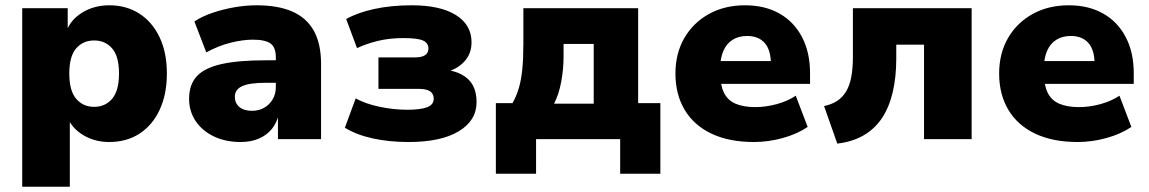

<svg xmlns="http://www.w3.org/2000/svg" viewBox="-20 -526 4345 726"><path d="M64 180V-495H236V-405H230Q246 -451 291 -478.5Q336 -506 393 -506Q458 -506 507 -474.5Q556 -443 583.5 -385Q611 -327 611 -248Q611 -170 584 -111.5Q557 -53 508 -21Q459 11 393 11Q338 11 295 -15Q252 -41 236 -81H244V180ZM336 -122Q378 -122 404 -152.5Q430 -183 430 -248Q430 -313 404 -343Q378 -373 336 -373Q294 -373 268 -343Q242 -313 242 -248Q242 -183 268 -152.5Q294 -122 336 -122Z M890 11Q833 11 789 -10Q745 -31 720 -68Q695 -105 695 -152Q695 -206 724 -237.5Q753 -269 816.5 -283.5Q880 -298 984 -298H1041V-213H986Q956 -213 933.5 -210Q911 -207 896.5 -200.5Q882 -194 875 -184Q868 -174 868 -160Q868 -136 885 -121.5Q902 -107 933 -107Q958 -107 978 -118Q998 -129 1010.5 -149.5Q1023 -170 1023 -197V-309Q1023 -347 1003 -361.5Q983 -376 936 -376Q898 -376 852 -364.5Q806 -353 760 -328L715 -445Q744 -464 783.5 -477.5Q823 -491 866.5 -498.5Q910 -506 950 -506Q1031 -506 1085 -482.5Q1139 -459 1166.5 -410Q1194 -361 1194 -284V0H1031V-94H1034Q1027 -62 1008 -38.5Q989 -15 959 -2Q929 11 890 11Z M1525 11Q1452 11 1390 -2.5Q1328 -16 1284 -43L1325 -154Q1360 -134 1414 -122.5Q1468 -111 1520 -111Q1570 -111 1595 -120.5Q1620 -130 1620 -153Q1620 -171 1606.5 -180.5Q1593 -190 1562 -190H1411V-309H1549Q1575 -309 1587.5 -317.5Q1600 -326 1600 -343Q1600 -363 1580 -372.5Q1560 -382 1505 -382Q1453 -382 1409.5 -371.5Q1366 -361 1330 -344L1289 -454Q1331 -478 1395 -492Q1459 -506 1537 -506Q1645 -506 1704 -469Q1763 -432 1763 -366Q1763 -322 1734.5 -292Q1706 -262 1658 -251V-263Q1699 -259 1727 -243.5Q1755 -228 1768.5 -202.5Q1782 -177 1782 -140Q1782 -70 1714.5 -29.5Q1647 11 1525 11Z M1855 131V-136H1918Q1933 -163 1942 -193.5Q1951 -224 1955 -265Q1959 -306 1959 -361V-495H2393V-136H2477V131H2325V0H2007V131ZM2075 -134H2225V-360H2111V-313Q2111 -265 2102 -216.5Q2093 -168 2075 -134Z M2831 11Q2737 11 2670.5 -20.5Q2604 -52 2569 -110.5Q2534 -169 2534 -248Q2534 -324 2567.5 -382Q2601 -440 2660.5 -473Q2720 -506 2797 -506Q2872 -506 2927 -475Q2982 -444 3012.5 -386Q3043 -328 3043 -249V-209H2684V-295H2910L2895 -283Q2895 -337 2871.5 -363.5Q2848 -390 2805 -390Q2773 -390 2750 -375.5Q2727 -361 2715 -333Q2703 -305 2703 -264V-253Q2703 -206 2717 -176.5Q2731 -147 2761 -134Q2791 -121 2836 -121Q2875 -121 2916 -132Q2957 -143 2989 -164L3034 -46Q2994 -19 2939.5 -4Q2885 11 2831 11Z M3146 17 3096 -125Q3125 -131 3145.5 -144.5Q3166 -158 3179.5 -180.5Q3193 -203 3199 -235.5Q3205 -268 3205 -310V-495H3654V0H3474V-357H3369V-304Q3369 -234 3355.5 -177Q3342 -120 3315 -79.5Q3288 -39 3246 -14.5Q3204 10 3146 17Z M4055 11Q3961 11 3894.5 -20.5Q3828 -52 3793 -110.5Q3758 -169 3758 -248Q3758 -324 3791.5 -382Q3825 -440 3884.5 -473Q3944 -506 4021 -506Q4096 -506 4151 -475Q4206 -444 4236.5 -386Q4267 -328 4267 -249V-209H3908V-295H4134L4119 -283Q4119 -337 4095.5 -363.5Q4072 -390 4029 -390Q3997 -390 3974 -375.5Q3951 -361 3939 -333Q3927 -305 3927 -264V-253Q3927 -206 3941 -176.5Q3955 -147 3985 -134Q4015 -121 4060 -121Q4099 -121 4140 -132Q4181 -143 4213 -164L4258 -46Q4218 -19 4163.5 -4Q4109 11 4055 11Z"/></svg>

Font: Nunito Sans 11pt Black
Style: Regular
Weight: 900
Version: Version 3.101;gftools[0.9.27]